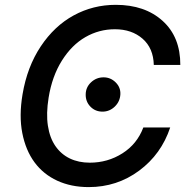

<svg xmlns="http://www.w3.org/2000/svg" viewBox="-20 -757 775 787"><path d="M719.1 -490.8H610.4Q608.7 -559.7 564.3 -598.4Q519.9 -637.1 451 -637.1Q386 -637.1 330.1 -604.9Q274.1 -572.8 233.8 -508.7Q193.5 -444.6 179.3 -356.9Q168.7 -291.5 176.3 -241.7Q183.9 -191.8 207.2 -158.2Q230.5 -124.6 266.3 -107.4Q302.2 -90.2 348 -90.2Q421.5 -90.2 481.7 -128.4Q541.9 -166.5 567.5 -234.4H677.6Q641.3 -125 550.4 -57.5Q459.5 9.9 343.4 9.9Q271.7 9.9 214.7 -16.3Q157.7 -42.6 121.4 -91.8Q85.2 -141 71.4 -211.5Q57.5 -282 72.4 -370.4Q91.3 -483 147 -566.8Q202.8 -650.6 282.1 -693.9Q361.5 -737.2 454.5 -737.2Q573.9 -737.2 646.7 -671.3Q719.5 -605.5 719.1 -490.8ZM400.2 -299.4Q370.4 -299.4 350.5 -320Q330.6 -340.6 331.3 -370.4Q331.7 -399.5 353.3 -419.7Q375 -440 404.5 -440Q433.2 -440 454 -419.4Q474.8 -398.8 473.4 -370.4Q471.9 -340.9 450.5 -320.1Q429 -299.4 400.2 -299.4Z"/></svg>

Font: Karasuma Gothic
Style: Medium Italic
Weight: 500
Italic angle: 9.39998°
Designer: Rasmus Andersson / Ryoko Nishizuka
Foundry: Genbu
Version: Version 1.00